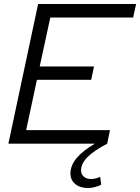

<svg xmlns="http://www.w3.org/2000/svg" viewBox="-20 -720 702 962"><path d="M22 0 171 -700H662L647 -632H232L179 -387H451L437 -320H165L111 -68H531L517 0Q450 35 418 67.5Q386 100 386 134Q386 153 400 165Q414 177 436 177Q447 177 459.5 174Q472 171 482 166L487 206Q471 213 454.5 217.5Q438 222 421 222Q381 222 357 202Q333 182 333 149Q333 109 364 72Q395 35 455 0Z"/></svg>

Font: Red Hat Display
Style: Italic
Weight: 400
Italic angle: -12°
Designer: Pentagram / MCKL
Foundry: Pentagram / MCKL
Version: Version 1.003; Red Hat Display Italic